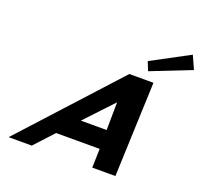

<svg xmlns="http://www.w3.org/2000/svg" viewBox="-184 -1363 1655 1574"><g transform="rotate(20 643.5 -576.0)"><path d="M906.1 -976 937.3 -899 1287.3 -1037 1235.4 -1152ZM1011 -825H800.5L47.7 0H249.7L402 -165H781.9L777.3 0H979.3ZM782.9 -330H557.9L783.3 -570H785.7Z"/></g></svg>

Font: Hussar
Style: BdSuprExtOblFive
Weight: 700
Foundry: Cannot Into Space Fonts
Version: Version 2.00